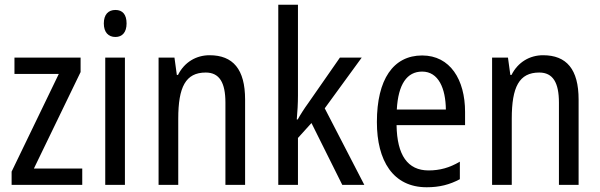

<svg xmlns="http://www.w3.org/2000/svg" viewBox="-20 -873 2530 810"><path d="M327 -93V-162H123L320 -569V-630H41V-561H228L29 -149V-93Z M467 -831C437 -831 418 -812 418 -774C418 -737 437 -717 467 -717C496 -717 514 -737 514 -774C514 -812 497 -831 467 -831ZM507 -630H424V-93H507Z M864 -640C808 -640 758 -611 731 -557H726L716 -630H649V-93H732V-372C732 -506 763 -567 848 -567C906 -567 931 -524 931 -440V-93H1014V-453C1014 -581 963 -640 864 -640Z M1237 -470V-853H1154V-93H1237V-291L1294 -354L1424 -93H1517L1350 -416L1506 -630H1414L1279 -436C1265 -417 1247 -389 1236 -369H1232C1235 -401 1237 -438 1237 -470Z M1761 -639C1639 -639 1570 -538 1570 -358C1570 -195 1638 -83 1780 -83C1834 -83 1877 -94 1920 -117V-191C1876 -165 1835 -154 1788 -154C1700 -154 1655 -218 1653 -345H1942V-401C1942 -537 1879 -639 1761 -639ZM1761 -571C1830 -571 1860 -500 1861 -411H1654C1660 -518 1697 -571 1761 -571Z M2271 -640C2215 -640 2165 -611 2138 -557H2133L2123 -630H2056V-93H2139V-372C2139 -506 2170 -567 2255 -567C2313 -567 2338 -524 2338 -440V-93H2421V-453C2421 -581 2370 -640 2271 -640Z"/></svg>

Font: Noto Sans Kannada UI Condensed
Style: Regular
Weight: 400
Width: 3
Designer: Jelle Bosma - Monotype Design Team
Foundry: Monotype Imaging Inc.
Version: Version 2.005